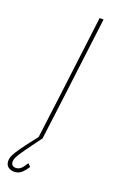

<svg xmlns="http://www.w3.org/2000/svg" viewBox="-179 -681 574 922"><g transform="rotate(20 108.5 -220.0)"><path d="M125 -195 100 0H80L105 -195L160 -637H180ZM3 154Q3 165 9.5 171Q16 177 27 177Q41 177 52 167.5Q63 158 76 136H78L91 149Q74 175 59.5 186Q45 197 26 197Q6 197 -6 186.5Q-18 176 -18 157Q-18 143 -11 128Q-4 113 15.5 85Q35 57 80 0H100Q61 52 37.5 85.5Q14 119 8.5 131Q3 143 3 154Z"/></g></svg>

Font: Luna Sans Thin
Style: Italic
Weight: 250
Italic angle: -7°
Designer: Juan Pablo del Peral
Foundry: Huerta Tipografica
Version: Version 2.001; ttfautohint (v1.5)